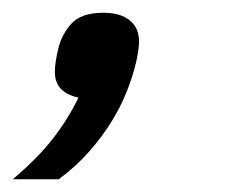

<svg xmlns="http://www.w3.org/2000/svg" viewBox="-53 -147 353 301"><path d="M109 -127Q136 -127 150.5 -115Q165 -103 165 -82Q165 -76 163.5 -66Q162 -56 160 -48Q155 -27 145.5 -3Q136 21 121 45Q106 69 85.5 92Q65 115 39 134H-33Q5 102 29 71.5Q53 41 70 6Q33 -2 33 -34Q33 -42 34.5 -51.5Q36 -61 38 -69Q43 -92 58.5 -109.5Q74 -127 109 -127Z"/></svg>

Font: IBM Plex Sans Text
Style: Italic
Weight: 450
Italic angle: -11°
Designer: Mike Abbink, Paul van der Laan, Pieter van Rosmalen
Foundry: Bold Monday
Version: Version 3.005